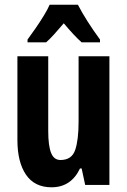

<svg xmlns="http://www.w3.org/2000/svg" viewBox="-20 -786 541 816"><path d="M445 -547V0H342L327 -70H320Q282 10 199 10Q127 10 90.5 -43.5Q54 -97 54 -191V-547H185V-229Q185 -167 197 -136.5Q209 -106 237 -106Q285 -106 299.5 -148.5Q314 -191 314 -269V-547ZM311 -766Q328 -733 352.5 -694.5Q377 -656 405 -618V-606H327Q310 -621 291 -641.5Q272 -662 251 -687Q229 -661 210 -640Q191 -619 176 -606H97V-618Q112 -638 131 -665.5Q150 -693 166.5 -720Q183 -747 191 -766Z"/></svg>

Font: Noto Sans Khmer UI ExtraCondensed
Style: Bold
Weight: 700
Width: 2
Designer: Danh Hong and the Monotype Design Team
Foundry: Monotype Imaging Inc.
Version: Version 2.002; ttfautohint (v1.8.4.7-5d5b)